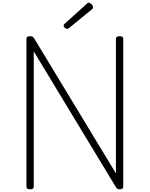

<svg xmlns="http://www.w3.org/2000/svg" viewBox="-20 -1382 1103 1416"><path d="M202 14Q175 14 175 -5V-1096Q175 -1106 181.5 -1110.5Q188 -1115 201 -1115Q213 -1115 219.5 -1111.5Q226 -1108 232 -1099L835 -103V-1096Q835 -1106 841.5 -1110.5Q848 -1115 862 -1115Q889 -1115 889 -1096V-5Q889 5 882 9.5Q875 14 863 14Q852 14 846 10.5Q840 7 834 -3L229 -1003V-5Q229 5 223 9.5Q217 14 202 14ZM474 -1169Q466 -1169 457.5 -1177.5Q449 -1186 449 -1192Q449 -1196 450.5 -1199Q452 -1202 456 -1206L619 -1353Q623 -1357 626 -1359.5Q629 -1362 634 -1362Q641 -1362 648.5 -1356.5Q656 -1351 661 -1343.5Q666 -1336 666 -1329Q666 -1325 665 -1322Q664 -1319 659 -1314L489 -1175Q483 -1172 480.5 -1170.5Q478 -1169 474 -1169Z"/></svg>

Font: Playwrite FR Moderne ExtraLight
Style: Regular
Weight: 250
Version: Version 1.002